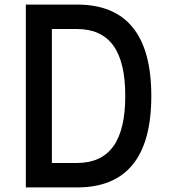

<svg xmlns="http://www.w3.org/2000/svg" viewBox="-20 -820 740 840"><path d="M93 0V-800H317Q642 -800 642 -400Q642 0 317 0ZM207 -107H317Q423 -107 475.5 -179.5Q528 -252 528 -400Q528 -549 475.5 -621Q423 -693 317 -693H207Z"/></svg>

Font: Martian Mono
Style: Regular
Weight: 400
Monospace: yes
Designer: Roman Shamin
Foundry: Evil Martians
Version: Version 1.000; ttfautohint (v1.8.4.7-5d5b)